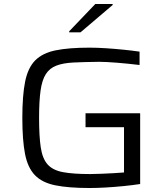

<svg xmlns="http://www.w3.org/2000/svg" viewBox="-20 -935 831 963"><path d="M430 8Q324 8 257.5 -5.5Q191 -19 155 -56.5Q119 -94 105.5 -163Q92 -232 92 -344Q92 -456 106 -525.5Q120 -595 156.5 -632Q193 -669 259 -682.5Q325 -696 429 -696Q467 -696 512.5 -693Q558 -690 602 -685.5Q646 -681 680 -676V-609Q622 -616 566 -620.5Q510 -625 476 -625Q401 -624 349 -621.5Q297 -619 263 -606Q229 -593 210 -563.5Q191 -534 183.5 -481Q176 -428 176 -344Q176 -251 184.5 -195Q193 -139 219 -110Q245 -81 296 -71.5Q347 -62 432 -62Q458 -62 489.5 -63.5Q521 -65 551.5 -66.5Q582 -68 602 -70V-297H409V-367H683V-12Q644 -6 598.5 -1.5Q553 3 509 5.5Q465 8 430 8ZM327 -773V-778L458 -915H545V-910L384 -773Z"/></svg>

Font: Saira Expanded
Style: Regular
Weight: 400
Width: 7
Designer: Hector Gatti with collaboration of the Omnibus-Type team
Foundry: Omnibus-Type
Version: Version 1.100; ttfautohint (v1.8.3)